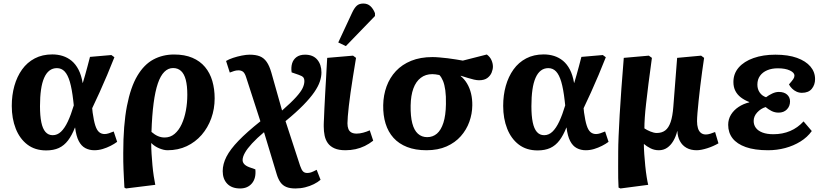

<svg xmlns="http://www.w3.org/2000/svg" viewBox="-20 -835 4662 1085"><path d="M241 15Q178 15 134.7 -18Q91.5 -51 69 -108Q46.5 -165 46.5 -236.5Q46.5 -297 61.2 -349.5Q76 -402 104.7 -442.3Q133.5 -482.5 176.5 -505Q219.5 -527.5 275.5 -527.5Q306.5 -527.5 334.3 -518.8Q362 -510 384.8 -491.3Q407.5 -472.5 423.5 -441.8Q439.5 -411 447 -366.5H448Q454.5 -387.5 461 -410.8Q467.5 -434 474.5 -460Q481.5 -486 488.5 -513.5L609.5 -524L626.5 -511.5Q607 -461.5 585.5 -411Q564 -360.5 542.8 -313.3Q521.5 -266 501 -223.5L503.5 -199Q510 -152.5 518.5 -126Q527 -99.5 540 -88.5Q553 -77.5 571.5 -77.5Q582 -77.5 595.3 -81.8Q608.5 -86 622.5 -92L642 -33.5Q626 -21.5 604.8 -10.8Q583.5 0 560.3 7Q537 14 513 14Q485 14 462.3 2Q439.5 -10 425 -38Q410.5 -66 404.5 -114H403.5Q386.5 -70.5 364.5 -41.5Q342.5 -12.5 312.5 1.3Q282.5 15 241 15ZM278 -71Q304 -71 324.8 -90.8Q345.5 -110.5 363.3 -148.3Q381 -186 397 -239.5L394 -266.5Q386.5 -332.5 374.8 -372.5Q363 -412.5 345.3 -431.2Q327.5 -450 301.5 -450Q277.5 -450 259.5 -436.2Q241.5 -422.5 229.5 -395.2Q217.5 -368 211.8 -328Q206 -288 206 -235Q206 -180.5 213.5 -144Q221 -107.5 237 -89.3Q253 -71 278 -71Z M692 230 683 225Q681.5 194.5 680.2 170Q679 145.5 678 123.2Q677 101 676.7 78.5Q676.5 56 676.5 29Q676.5 -129 697.3 -235.8Q718 -342.5 756 -406.5Q794 -470.5 846.8 -498.8Q899.5 -527 963.5 -527Q1023.5 -527 1067 -508.5Q1110.5 -490 1138.5 -456.5Q1166.5 -423 1179.8 -377.5Q1193 -332 1193 -279Q1193 -219.5 1173.8 -166.3Q1154.5 -113 1119.3 -72.5Q1084 -32 1035.3 -9Q986.5 14 926.5 14Q906 14 880 3.3Q854 -7.5 835.5 -26H834.5Q834.5 2 836.5 34.3Q838.5 66.5 841.5 99Q844.5 131.5 848.8 160Q853 188.5 857.5 209.5ZM910.5 -58Q942.5 -58 966.5 -78.3Q990.5 -98.5 1006.5 -133Q1022.5 -167.5 1030.5 -210.5Q1038.5 -253.5 1038.5 -299.5Q1038.5 -350.5 1029.8 -384Q1021 -417.5 1003 -434Q985 -450.5 958 -450.5Q930.5 -450.5 908.8 -429Q887 -407.5 872 -363.5Q857 -319.5 848 -251.2Q839 -183 836 -89.5Q854.5 -73.5 872.5 -65.8Q890.5 -58 910.5 -58Z M1337 230Q1289.5 230 1264 203.2Q1238.5 176.5 1238.5 132Q1238.5 92 1259.7 50.5Q1281 9 1328 -39.8Q1375 -88.5 1451.5 -149.5L1371.5 -396.5Q1364 -421 1353.8 -429.2Q1343.5 -437.5 1327.5 -437.5Q1314 -437.5 1302.3 -433.5Q1290.5 -429.5 1278.5 -425L1257.5 -490.5Q1273 -500 1297 -508Q1321 -516 1346.5 -521Q1372 -526 1390.5 -526Q1425.5 -526 1448.5 -516.8Q1471.5 -507.5 1487 -485.2Q1502.5 -463 1513.5 -424.5L1574 -210.5Q1626 -256 1653.3 -286.3Q1680.5 -316.5 1690.3 -337.5Q1700 -358.5 1700 -376Q1700 -390.5 1693.8 -398Q1687.5 -405.5 1668.5 -412L1628 -426Q1624 -453.5 1630.5 -476Q1637 -498.5 1655.5 -512.3Q1674 -526 1704 -526Q1749 -526 1772.8 -498Q1796.5 -470 1796.5 -425.5Q1796.5 -401.5 1787.5 -374.2Q1778.5 -347 1756 -314.2Q1733.5 -281.5 1694 -241Q1654.5 -200.5 1593.5 -150.5L1676 102Q1684 125.5 1692.8 134Q1701.5 142.5 1716 142.5Q1727.5 142.5 1738 139Q1748.5 135.5 1769.5 124.5L1791.5 181Q1776 194.5 1753.5 205.7Q1731 217 1704.5 223.5Q1678 230 1649.5 230Q1618 230 1597.8 221.5Q1577.5 213 1565 195.5Q1552.5 178 1544.5 152L1472 -88Q1431.5 -54 1404.5 -24.7Q1377.5 4.5 1364.3 28Q1351 51.5 1351 69.5Q1351 82 1359.8 92Q1368.5 102 1387.5 109.5L1423 122Q1428 172 1403.8 201Q1379.5 230 1337 230Z M1932 14Q1894 14 1870 3.2Q1846 -7.5 1832.7 -26Q1819.5 -44.5 1814.5 -68.8Q1809.5 -93 1809.5 -119.5Q1809.5 -124.5 1809.5 -131.5Q1809.5 -138.5 1810 -147.5Q1810.5 -156.5 1811 -167.8Q1811.5 -179 1812 -192.3Q1812.5 -205.5 1813.2 -221.5Q1814 -237.5 1815 -256Q1816 -274.5 1817 -295.5Q1818 -316.5 1819.5 -340.3Q1821 -364 1822.5 -390.5Q1824 -417 1825.5 -446.5Q1827 -476 1829 -508L1975 -520.5L1992 -508Q1982.5 -452 1974.8 -402.5Q1967 -353 1961 -311.5Q1955 -270 1951.3 -236.3Q1947.5 -202.5 1945.5 -178Q1943.5 -153.5 1943.5 -138Q1943.5 -119 1948.8 -106Q1954 -93 1965.5 -86.5Q1977 -80 1995 -80Q2013 -80 2032.5 -85.3Q2052 -90.5 2069.5 -98.5L2089 -40Q2066 -22 2041.3 -10Q2016.5 2 1989.3 8Q1962 14 1932 14ZM1934.5 -574.5 1891.5 -595 1969.5 -762.5Q1982.5 -790.5 1996.3 -802.8Q2010 -815 2033 -815Q2057 -815 2073 -800.5Q2089 -786 2099 -760.5V-744.5Z M2390 14Q2327 14 2280.5 -4.3Q2234 -22.5 2203.7 -56Q2173.5 -89.5 2159 -136.3Q2144.5 -183 2145.5 -240.5Q2146.5 -297.5 2164.5 -346.7Q2182.5 -396 2217.2 -433.2Q2252 -470.5 2303.8 -491.5Q2355.5 -512.5 2424 -512.5Q2441 -512.5 2463.5 -510.5Q2486 -508.5 2509.8 -505.8Q2533.5 -503 2556 -499.2Q2578.5 -495.5 2595.5 -492.5L2731 -527Q2749 -514 2757.3 -495.2Q2765.5 -476.5 2765.5 -458.5Q2765.5 -443 2758.3 -425Q2751 -407 2734 -394.2Q2717 -381.5 2687 -381.5Q2674.5 -381.5 2658.3 -385.2Q2642 -389 2623.3 -394.7Q2604.5 -400.5 2584 -407L2583.5 -405Q2604.5 -388 2619.5 -362.7Q2634.5 -337.5 2642 -306.2Q2649.5 -275 2649 -239.5Q2648.5 -192 2632.3 -146.8Q2616 -101.5 2584 -65.3Q2552 -29 2503.5 -7.5Q2455 14 2390 14ZM2394 -60Q2426 -60 2449.3 -80Q2472.5 -100 2485.7 -141.3Q2499 -182.5 2500 -246.5Q2501 -292.5 2496.5 -324.7Q2492 -357 2483.5 -377.7Q2475 -398.5 2463 -411Q2451.5 -413.5 2441.5 -414.7Q2431.5 -416 2423 -416Q2385 -416 2357.8 -395.2Q2330.5 -374.5 2316 -335Q2301.5 -295.5 2300.5 -238.5Q2299.5 -178 2309.8 -138.5Q2320 -99 2341.5 -79.5Q2363 -60 2394 -60Z M3018 15Q2955 15 2911.7 -18Q2868.5 -51 2846 -108Q2823.5 -165 2823.5 -236.5Q2823.5 -297 2838.2 -349.5Q2853 -402 2881.7 -442.3Q2910.5 -482.5 2953.5 -505Q2996.5 -527.5 3052.5 -527.5Q3083.5 -527.5 3111.3 -518.8Q3139 -510 3161.8 -491.3Q3184.5 -472.5 3200.5 -441.8Q3216.5 -411 3224 -366.5H3225Q3231.5 -387.5 3238 -410.8Q3244.5 -434 3251.5 -460Q3258.5 -486 3265.5 -513.5L3386.5 -524L3403.5 -511.5Q3384 -461.5 3362.5 -411Q3341 -360.5 3319.8 -313.3Q3298.5 -266 3278 -223.5L3280.5 -199Q3287 -152.5 3295.5 -126Q3304 -99.5 3317 -88.5Q3330 -77.5 3348.5 -77.5Q3359 -77.5 3372.3 -81.8Q3385.5 -86 3399.5 -92L3419 -33.5Q3403 -21.5 3381.8 -10.8Q3360.5 0 3337.3 7Q3314 14 3290 14Q3262 14 3239.3 2Q3216.5 -10 3202 -38Q3187.5 -66 3181.5 -114H3180.5Q3163.5 -70.5 3141.5 -41.5Q3119.5 -12.5 3089.5 1.3Q3059.5 15 3018 15ZM3055 -71Q3081 -71 3101.8 -90.8Q3122.5 -110.5 3140.3 -148.3Q3158 -186 3174 -239.5L3171 -266.5Q3163.5 -332.5 3151.8 -372.5Q3140 -412.5 3122.3 -431.2Q3104.5 -450 3078.5 -450Q3054.5 -450 3036.5 -436.2Q3018.5 -422.5 3006.5 -395.2Q2994.5 -368 2988.8 -328Q2983 -288 2983 -235Q2983 -180.5 2990.5 -144Q2998 -107.5 3014 -89.3Q3030 -71 3055 -71Z M3486.5 230 3475.5 225Q3474 199.5 3473.5 171.5Q3473 143.5 3473.2 107Q3473.5 70.5 3473.5 21.5Q3473.5 -13 3475.7 -65.3Q3478 -117.5 3481.7 -185.3Q3485.5 -253 3491.5 -334.3Q3497.5 -415.5 3505 -508L3646.5 -520.5L3664 -508Q3652 -423 3644.3 -360Q3636.5 -297 3631.3 -251Q3626 -205 3623.8 -171Q3621.5 -137 3621.5 -109.5Q3635.5 -100 3655.5 -91.8Q3675.5 -83.5 3691.5 -83.5Q3720 -83.5 3739.3 -98Q3758.5 -112.5 3769.8 -145.3Q3781 -178 3785 -232L3806.5 -508L3942 -520.5L3959 -508Q3953.5 -472 3947.8 -430.3Q3942 -388.5 3937 -346.5Q3932 -304.5 3928 -266.3Q3924 -228 3921.5 -197.8Q3919 -167.5 3919 -150Q3919 -128 3924 -111Q3929 -94 3940.3 -84.5Q3951.5 -75 3969 -75Q3980 -75 3994 -79.3Q4008 -83.5 4021 -89L4040 -25Q4026 -17 4009.8 -9.8Q3993.5 -2.5 3976.8 2.7Q3960 8 3944.8 11Q3929.5 14 3917 14Q3883.5 14 3859.5 0.5Q3835.5 -13 3822.3 -37.8Q3809 -62.5 3808 -94H3807Q3799 -62 3784.5 -37.8Q3770 -13.5 3749.8 0.2Q3729.5 14 3703 14Q3677 14 3655.3 2.7Q3633.5 -8.5 3619.5 -21H3618.5Q3618.5 3.5 3620.8 36.2Q3623 69 3626.5 103.2Q3630 137.5 3634.5 165.7Q3639 194 3643 209.5Z M4320.5 14Q4244.5 14 4194.5 -3.8Q4144.5 -21.5 4119.7 -53.5Q4095 -85.5 4095 -129.5Q4095 -161 4110.7 -186.8Q4126.5 -212.5 4153.5 -230.5Q4180.5 -248.5 4214 -256.5V-258.5Q4187 -269 4166.7 -284.5Q4146.5 -300 4135.5 -321.5Q4124.5 -343 4124.5 -371.5Q4124.5 -419 4154.5 -453.5Q4184.5 -488 4238.3 -507Q4292 -526 4362 -526Q4434 -526 4483.8 -508Q4533.5 -490 4559.8 -459Q4586 -428 4586 -388Q4586 -356 4567.5 -333.2Q4549 -310.5 4511.5 -310.5Q4495.5 -310.5 4481.3 -317Q4467 -323.5 4456 -334.5Q4445 -345.5 4438.5 -358Q4456 -378 4462.8 -388Q4469.5 -398 4469.5 -408Q4469.5 -424.5 4443.8 -436.7Q4418 -449 4375.5 -449Q4341.5 -449 4315.5 -438Q4289.5 -427 4274.8 -406.5Q4260 -386 4260 -356.5Q4260 -331 4273.3 -312Q4286.5 -293 4309 -285.5Q4324 -297 4343.5 -306.3Q4363 -315.5 4381 -315.5Q4411 -315.5 4427.8 -300.5Q4444.5 -285.5 4444.5 -262Q4444.5 -235 4426.8 -216.7Q4409 -198.5 4380 -198.5Q4358.5 -198.5 4340.3 -207.7Q4322 -217 4306.5 -230Q4279 -221.5 4259 -199.7Q4239 -178 4239 -151.5Q4239 -129 4251.5 -112.3Q4264 -95.5 4289 -86Q4314 -76.5 4350.5 -76.5Q4402.5 -76.5 4445.3 -94.8Q4488 -113 4521 -149L4567.5 -94.5Q4542.5 -59.5 4503.3 -35.3Q4464 -11 4417.3 1.5Q4370.5 14 4320.5 14Z"/></svg>

Font: Literata
Style: Italic
Weight: 400
Italic angle: -2°
Designer: Latin by Veronika Burian and Jose Scaglione. Greek by Irene Vlachou. Cyrillic by Vera Evstafieva
Foundry: TypeTogether
Version: Version 3.103;gftools[0.9.29]